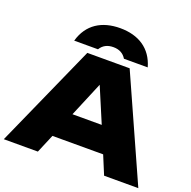

<svg xmlns="http://www.w3.org/2000/svg" viewBox="-166 -1149 1308 1313"><g transform="rotate(20 488.5 -493.0)"><path d="M334 -750 -1 0H247L304 -135H673L729 0H978L642 -750ZM756 -798C720 -926 621 -986 489 -986C356 -986 257 -926 221 -798H394C414 -831 445 -848 489 -848C532 -848 563 -831 583 -798ZM382 -321 488 -574 595 -321Z"/></g></svg>

Font: Bounded ExtBd
Style: Regular
Weight: 800
Designer: Vlad Churkin
Version: Version 3.0